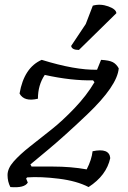

<svg xmlns="http://www.w3.org/2000/svg" viewBox="-20 -794 544 815"><path d="M114 -87H205Q281 -87 348 -75Q369 -116 373 -152Q444 -167 448 -123Q432 -49 356 0Q306 -26 229.5 -35.5Q153 -45 95 -41L91 -36L98 -19Q84 5 24 0Q12 -23 12 -51Q12 -79 38 -108.5Q64 -138 107 -172Q150 -206 197.5 -243.5Q245 -281 296.5 -335Q348 -389 381 -445L375 -453Q283 -451 170 -476Q141 -433 141 -375Q82 -361 63 -397Q82 -507 157 -540Q299 -496 392 -498L409 -540Q444 -538 459 -530Q474 -522 484 -504Q478 -430 350 -308Q251 -214 183.5 -158Q116 -102 109 -96ZM374 -770Q406 -779 439.5 -767Q473 -755 474 -738L315 -582Q285 -582 282 -599L344 -692Z"/></svg>

Font: Tillana
Style: Regular
Weight: 400
Designer: Lipi Raval (Devanagari, Latin), Jonny Pinhorn (Latin)
Foundry: Indian Type Foundry
Version: Version 2.003;PS 1.0;hotconv 1.0.79;makeotf.lib2.5.61930; tt